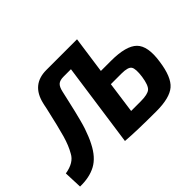

<svg xmlns="http://www.w3.org/2000/svg" viewBox="-139 -967 1252 1252"><g transform="rotate(-45 487.0 -341.0)"><path d="M625 -434H718Q857 -434 907.5 -383.5Q958 -333 939 -206Q922 -81 870 -36.5Q818 8 695 8Q510 8 413 0L495 -580H427Q393 -580 377 -566Q361 -552 353 -516Q349 -497 336 -441Q323 -385 318.5 -365.5Q314 -346 303 -304Q292 -262 284.5 -240.5Q277 -219 266 -191Q255 -163 243 -141Q202 -60 142 -27.5Q82 5 -4 3L-9 -123Q77 -137 105 -192Q132 -238 151 -304.5Q170 -371 201 -509Q203 -518 204 -523Q205 -528 206.5 -536Q208 -544 210 -551Q242 -690 378 -690H661ZM580 -110H668Q733 -110 755.5 -129.5Q778 -149 788 -217Q797 -283 783 -305Q769 -327 708 -327H610Z"/></g></svg>

Font: Exo 2.0
Style: Bold Italic
Weight: 700
Italic angle: -8°
Designer: Natanael Gama
Version: Version 1.001;PS 001.001;hotconv 1.0.70;makeotf.lib2.5.58329